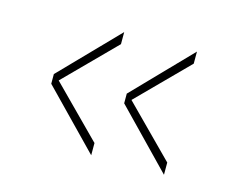

<svg xmlns="http://www.w3.org/2000/svg" viewBox="-56 -516 557 458"><g transform="rotate(15 222.0 -287.0)"><path d="M200.2 -134.8 64 -274.9V-298.8L200.2 -439V-409.2L79.1 -287.1L200.2 -165ZM379.9 -134.8 244.1 -274.9V-298.8L379.9 -439V-409.2L258.8 -287.1L379.9 -165Z"/></g></svg>

Font: Creato Display Thin
Style: Regular
Weight: 265
Version: Version 1.000